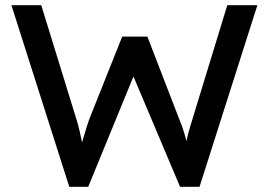

<svg xmlns="http://www.w3.org/2000/svg" viewBox="-20 -720 1036 740"><path d="M24 -700H139L274 -262Q285 -231 301 -146Q303 -132 308 -109L279 -110Q292 -158 301.5 -189.5Q311 -221 317 -240Q321 -252 325 -263L451 -579H548L670 -263Q682 -235 690 -207.5Q698 -180 707 -144Q709 -138 714 -119L688 -112L697 -165Q700 -185 705.5 -206Q711 -227 723 -265L856 -700H972L749 0H674L489 -438L498 -434L320 0H247Z"/></svg>

Font: Easer Grotesk Variable
Style: Regular
Weight: 400
Designer: Boardeaser, Bonnie Shaver-Troup, Thomas Jockin
Foundry: Lexend
Version: Version 1.001;Glyphs 3.1.2 (3151)